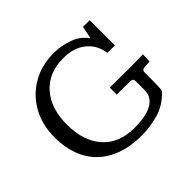

<svg xmlns="http://www.w3.org/2000/svg" viewBox="-152 -835 1040 1040"><g transform="rotate(-45 368.5 -315.0)"><path d="M396 11.7Q311 11.7 246.6 -11.2Q182.1 -34.2 138.4 -77.1Q94.7 -120.1 72.8 -180.4Q50.8 -240.7 50.8 -314.9Q50.8 -411.6 92.3 -485.4Q133.8 -559.1 205.8 -600.6Q277.8 -642.1 370.1 -642.1Q428.2 -642.1 482.9 -622.1Q537.6 -602.1 568.4 -557.1L583 -629.9H634.3V-437H576.7Q568.4 -502.9 519 -544.4Q469.7 -585.9 388.2 -585.9Q275.9 -585.9 211.4 -513.7Q147 -441.4 147 -316.4Q147 -189.9 212.2 -117.7Q277.3 -45.4 393.6 -45.4Q483.9 -45.4 530.5 -72.3Q577.1 -99.1 577.1 -153.8V-215.8Q577.1 -229 573.7 -234.1Q570.3 -239.3 557.4 -240.2Q544.4 -241.2 514.6 -241.2H453.1V-294.9Q484.9 -294.9 519.5 -294.4Q554.2 -293.9 606.9 -293.9Q626 -293.9 656.5 -294.4Q687 -294.9 707.5 -294.9Q707.5 -293.5 707 -281Q706.5 -268.6 705.8 -256.1Q705.1 -243.7 705.1 -242.2Q676.3 -241.7 663.3 -239.5Q650.4 -237.3 647.5 -231.9Q644.5 -226.6 644.5 -216.3Q644.5 -166 644.3 -137.2Q644 -108.4 642.3 -95Q640.6 -81.5 636.7 -78.1Q583.5 -23.4 518.8 -5.9Q454.1 11.7 396 11.7Z"/></g></svg>

Font: Kameron
Style: Regular
Weight: 400
Designer: Vernon Adams
Foundry: Vernon Adams
Version: Version 1.100